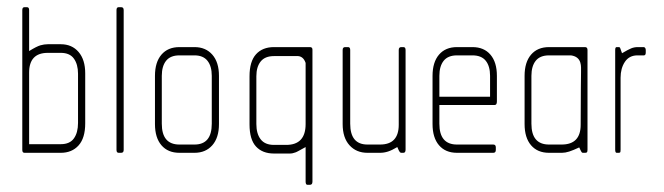

<svg xmlns="http://www.w3.org/2000/svg" viewBox="-20 -425 1848 534"><path d="M149 0H48Q42 0 42 -8V-397Q42 -405 48 -405H55Q61 -405 61 -397V-283Q82 -296 92.5 -299Q103 -302 113 -302H149Q180 -302 198.5 -280.5Q217 -259 217 -221V-82Q217 -41 198.5 -20.5Q180 0 149 0ZM197 -220Q197 -246 185.5 -262Q174 -278 149 -278H113Q61 -278 61 -223V-24H149Q174 -24 185.5 -40Q197 -56 197 -83Z M317 0H310Q304 0 304 -8V-397Q304 -405 310 -405H317Q324 -405 324 -397V-8Q324 0 317 0Z M521 0H479Q447 0 429 -21Q411 -42 411 -80V-214Q411 -252 429 -273Q447 -294 479 -294H521Q552 -294 570.5 -273Q589 -252 589 -214V-80Q589 -42 570.5 -21Q552 0 521 0ZM569 -214Q569 -241 557 -256Q545 -271 521 -271H479Q454 -271 442 -256Q430 -241 430 -214V-81Q430 -23 479 -23H521Q569 -23 569 -81Z M842 89H835Q830 89 830 80V-16Q815 -8 809 -4.5Q803 -1 798 0Q793 2 787 2Q781 2 776 2H742Q710 2 692 -17.5Q674 -37 674 -79V-213Q674 -254 692 -274Q710 -294 742 -294H842Q849 -294 849 -287V80Q849 89 842 89ZM830 -250Q823 -271 803 -269H742Q717 -269 705 -254Q693 -239 693 -213V-80Q693 -53 705 -37.5Q717 -22 742 -22H776Q830 -22 830 -80Z M1102 0H1096Q1094 0 1092 -2Q1090 -4 1085 -16Q1070 -7 1059 -3.5Q1048 0 1037 0H1002Q971 0 952 -21Q933 -42 933 -80V-286Q933 -294 940 -294H948Q954 -294 954 -286V-81Q954 -23 1002 -23H1037Q1089 -23 1089 -78V-286Q1089 -294 1096 -294H1102Q1108 -294 1108 -286V-9Q1108 0 1102 0Z M1356 -133H1202V-81Q1202 -23 1251 -23H1352Q1359 -23 1359 -15V-8Q1359 0 1352 0H1251Q1219 0 1201 -21Q1183 -42 1183 -80V-214Q1183 -252 1201 -273Q1219 -294 1251 -294H1294Q1326 -294 1344 -273Q1362 -252 1362 -214V-143Q1362 -133 1356 -133ZM1343 -214Q1343 -241 1331 -256Q1319 -271 1294 -271H1251Q1226 -271 1214 -256Q1202 -241 1202 -214V-156H1343Z M1607 0H1601Q1599 0 1597.5 -2Q1596 -4 1591 -15Q1574 -7 1563 -3.5Q1552 0 1543 0H1507Q1475 0 1457 -21Q1439 -42 1439 -80V-214Q1439 -252 1457 -273Q1475 -294 1507 -294H1607Q1614 -294 1614 -286V-9Q1614 -3 1612.5 -1.5Q1611 0 1607 0ZM1594 -251Q1589 -268 1568 -271H1507Q1482 -271 1470 -256Q1458 -241 1458 -214V-81Q1458 -23 1507 -23H1542Q1595 -23 1595 -78Q1595 -148 1595.5 -180Q1596 -212 1596 -224Q1596 -231 1596 -237.5Q1596 -244 1594 -251Z M1771 -271H1753Q1730 -271 1718 -253Q1706 -235 1706 -209V-9Q1706 -2 1704.5 -1Q1703 0 1701 0H1695Q1691 0 1691 -9V-286Q1691 -294 1695 -294H1701Q1704 -294 1705 -291Q1706 -288 1710 -277Q1727 -287 1735.5 -290.5Q1744 -294 1754 -294H1771Q1772 -294 1774 -292Q1776 -290 1776 -286V-279Q1776 -271 1771 -271Z"/></svg>

Font: Chathura Light
Style: Regular
Weight: 300
Designer: Appaji Ambarisha Darbha
Foundry: Aditya Fonts
Version: Version 1.002 2016